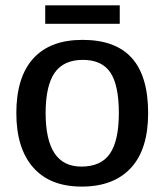

<svg xmlns="http://www.w3.org/2000/svg" viewBox="-20 -687 614 717"><path d="M533.2 -264.6Q533.2 -129.4 468.8 -59.8Q404.3 9.8 285.2 9.8Q166.5 9.8 103.8 -61.8Q41 -133.3 41 -264.6Q41 -398.4 104 -468.3Q167 -538.1 288.1 -538.1Q411.6 -538.1 472.4 -470.2Q533.2 -402.3 533.2 -264.6ZM423.8 -264.6Q423.8 -369.1 392.1 -416.3Q360.4 -463.4 289.6 -463.4Q217.3 -463.4 183.8 -414.8Q150.4 -366.2 150.4 -264.6Q150.4 -165.5 183.3 -115.2Q216.3 -64.9 283.7 -64.9Q357.9 -64.9 390.9 -113.8Q423.8 -162.6 423.8 -264.6ZM148.9 -667H427.2V-598.1H148.9Z"/></svg>

Font: Arimo Medium
Style: Regular
Weight: 500
Designer: Steve Matteson
Foundry: Monotype Imaging Inc.
Version: Version 1.33